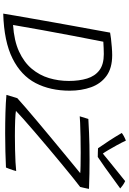

<svg xmlns="http://www.w3.org/2000/svg" viewBox="175 -963 802 1192"><g transform="rotate(90 576.0 -367.0)"><path d="M64.5 14Q68.5 -12 76.8 -59.2Q85 -106.5 95.5 -166.2Q106 -226 117.5 -290.8Q129 -355.5 140.2 -417Q151.5 -478.5 160.8 -529.5Q170 -580.5 175.8 -612.5Q181.5 -644.5 182.5 -649.5Q194 -652 219.2 -655Q244.5 -658 272.8 -660.2Q301 -662.5 322 -662.5Q403 -662.5 451.5 -627Q500 -591.5 521.5 -531.5Q543 -471.5 543 -398.5Q543 -278 495.8 -187.2Q448.5 -96.5 343.2 -43.8Q238 9 64.5 14ZM135 -47Q233 -53.5 299.8 -84.2Q366.5 -115 406.8 -163Q447 -211 464.8 -270.2Q482.5 -329.5 482.5 -393Q482.5 -457.5 467.5 -506.5Q452.5 -555.5 416.2 -583Q380 -610.5 315.5 -610.5Q301.5 -610.5 278 -609.5Q254.5 -608.5 239 -607.5Q221 -517 202.8 -421Q184.5 -325 167.2 -229.8Q150 -134.5 135 -47ZM1020 -3Q976.5 -1 920.8 0.5Q865 2 808 2Q742 2 679.2 0.2Q616.5 -1.5 569 -6L589.5 -73.5Q607.5 -90.5 645.8 -123.2Q684 -156 733.5 -197.8Q783 -239.5 835.2 -282.8Q887.5 -326 934 -364.5Q980.5 -403 1013.2 -429.8Q1046 -456.5 1055 -464Q1045 -465.5 1007.8 -466.2Q970.5 -467 927 -467Q878.5 -467 828.8 -466Q779 -465 743.2 -463.5Q707.5 -462 702 -461L718.5 -514.5Q737.5 -515.5 805.2 -518.8Q873 -522 969 -522Q1011 -522 1058 -521.2Q1105 -520.5 1152.5 -518.5Q1152.5 -516.5 1150 -504.5Q1147.5 -492.5 1144.5 -480Q1141.5 -467.5 1140.5 -463.5Q1121 -449 1083.2 -418.5Q1045.5 -388 997.2 -348.2Q949 -308.5 898 -265.5Q847 -222.5 800.2 -182.2Q753.5 -142 718.5 -111Q683.5 -80 668.5 -65Q682.5 -62 726 -60.2Q769.5 -58.5 825.5 -58.5Q867.5 -58.5 909.5 -59.5Q951.5 -60.5 986.5 -62.2Q1021.5 -64 1042 -66.5Q1041 -60.5 1036.5 -47.2Q1032 -34 1027.2 -21Q1022.5 -8 1020 -3ZM1104.5 -743Q1118 -737 1131.5 -727.2Q1145 -717.5 1150 -712.5Q1069.5 -653 1020.5 -618.5Q971.5 -584 954.5 -573Q942 -573 926.2 -573.5Q910.5 -574 900.5 -574.5Q877 -608 853.5 -644Q830 -680 805.5 -722Q813.5 -728.5 826.5 -735.5Q839.5 -742.5 853 -747.5Q864.5 -722.5 880.8 -692.8Q897 -663 911.8 -638.2Q926.5 -613.5 933.5 -604.5Q951.5 -619.5 982.2 -644.5Q1013 -669.5 1046.2 -696.2Q1079.5 -723 1104.5 -743Z"/></g></svg>

Font: Grandstander ExtraLight
Style: Italic
Weight: 200
Italic angle: -15°
Designer: Tyler Finck
Foundry: Etcetera Type Co
Version: Version 1.200; ttfautohint (v1.8.3)